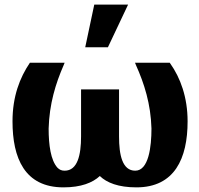

<svg xmlns="http://www.w3.org/2000/svg" viewBox="-20 -799 860 829"><path d="M34 -275C34 -117 86 10 254 10C330 10 380 -10 411 -39C441 -10 491 10 569 10C734 10 790 -115 790 -275C790 -379 759 -463 715 -525L713 -528H563L567 -518C603 -438 631 -350 634 -244C634 -166 622 -62 564 -62C508 -62 494 -130 494 -210V-413H330V-210C330 -130 315 -62 259 -62C246 -62 237 -66 228 -75C199 -107 190 -173 190 -244C193 -350 220 -438 255 -518L259 -528H109C65 -463 34 -382 34 -275ZM348 -595H446L533 -779H387Z"/></svg>

Font: Aerodynamic
Style: Bd
Weight: 500
Designer: Google
Version: Version 2.000980; 2014